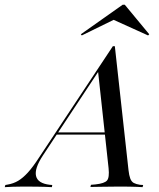

<svg xmlns="http://www.w3.org/2000/svg" viewBox="-89 -772 654 792"><path d="M87.9 -130.6Q52.4 -76.6 59.7 -46Q66.9 -15.3 116.9 -9.7L126.6 -8.9L125 0Q96.8 -1.6 64.5 -2Q32.3 -2.4 8.1 -2.4Q-17.7 -2.4 -36.7 -1.6Q-55.6 -0.8 -69.4 0L-66.9 -8.9L-58.1 -10.5Q-33.9 -14.5 -14.1 -26.2Q5.6 -37.9 26.2 -60.5Q46.8 -83.1 71.8 -121.8L376.6 -581.5H384.7L441.1 -70.2Q443.5 -48.4 448.4 -35.5Q453.2 -22.6 462.9 -17.3Q472.6 -12.1 488.7 -9.7L501.6 -8.9L499.2 0Q489.5 -0.8 476.2 -1.2Q462.9 -1.6 447.2 -2Q431.5 -2.4 413.7 -2.4H408.9H404.8Q385.5 -2.4 367.7 -2Q350 -1.6 334.3 -1.6Q318.5 -1.6 306 -1.2Q293.5 -0.8 283.9 -0.8L286.3 -9.7L304.8 -11.3Q341.9 -15.3 352.4 -27.4Q362.9 -39.5 358.9 -78.2L315.3 -479L329 -495.2ZM141.1 -216.9 146.8 -225.8H381.5V-216.9ZM248.4 -625.8 244.4 -630.6 416.9 -752.4H425.8L526.6 -630.6L521.8 -625.8L366.9 -696L403.2 -701.6Z"/></svg>

Font: Playfair 144pt SemiCondensed
Style: Italic
Weight: 400
Width: 4
Italic angle: -15.6°
Designer: Claus Eggers Sørensen
Foundry: Claus Eggers Sørensen
Version: Version 2.203